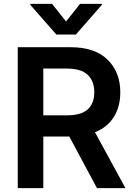

<svg xmlns="http://www.w3.org/2000/svg" viewBox="-20 -971 691 991"><path d="M627.5 0H480.5L337.7 -266.3H203.5V0H71.7V-727.3H344.5Q469.8 -727.3 535.3 -663Q600.9 -598.7 600.9 -494.7Q600.9 -420.5 567.5 -367.2Q534.1 -313.9 470.2 -288.4ZM324.9 -375.7Q398.1 -375.7 432.4 -406.2Q466.6 -436.8 466.6 -494.7Q466.6 -552.9 432.4 -585Q398.1 -617.2 324.2 -617.2H203.5V-375.7ZM371.4 -792.6H271L136.4 -946V-951H248.9L321 -860.1L393.1 -951H505.7V-946Z"/></svg>

Font: Linik Sans SemiBold
Style: Regular
Weight: 600
Designer: Rasmus Andersson (font), Cristiano Sobral (main changes)
Foundry: rsms
Version: Version 3.018;June 1, 2022;FontCreator 14.0.0.2814 64-bit; t